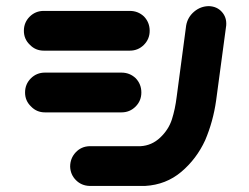

<svg xmlns="http://www.w3.org/2000/svg" viewBox="-20 -614 821 632"><path d="M58.6 -512.7Q58.6 -540 77.6 -559.1Q96.7 -578.1 124 -578.1H407.2Q434.6 -578.1 454.1 -559.6Q472.7 -540 472.7 -512.7Q472.7 -485.4 453.6 -466.3Q434.6 -447.3 407.2 -447.3H124Q96.7 -447.3 78.1 -466.8Q58.6 -485.4 58.6 -512.7ZM62.5 -309.6Q62.5 -336.9 81.5 -356Q100.6 -375 127.9 -375H379.9Q407.2 -375 426.8 -356.4Q445.3 -336.9 445.3 -309.6Q445.3 -282.2 426.3 -263.2Q407.2 -244.1 379.9 -244.1H127.9Q100.6 -244.1 82 -263.7Q62.5 -282.2 62.5 -309.6ZM668 -593.8Q694.3 -592.8 710.4 -574.7Q726.6 -556.6 724.6 -530.3L691.4 -283.2Q681.6 -213.9 655.3 -152.3Q627 -90.8 576.7 -48.3Q526.4 -5.9 458 -2H274.4Q248 -2.9 230 -21Q211.9 -39.1 210.9 -65.4Q210.9 -92.8 229 -112.3Q247.1 -131.8 274.4 -132.8H442.4Q479.5 -134.8 507.3 -161.1Q535.2 -187.5 545.9 -221.2Q556.6 -254.9 561.5 -294.9L592.8 -530.3Q597.7 -557.6 619.1 -575.7Q640.6 -593.8 668 -593.8Z"/></svg>

Font: Nico Moji
Style: Regular
Weight: 400
Version: Version 1.02